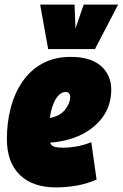

<svg xmlns="http://www.w3.org/2000/svg" viewBox="-20 -807 535 837"><path d="M401 -24Q360 -6 314 2Q268 10 225 10Q122 10 66 -45Q10 -100 10 -201Q10 -273 27 -337.5Q44 -402 78.5 -452Q113 -502 165.5 -530.5Q218 -559 288 -559Q375 -559 420 -519.5Q465 -480 465 -416Q465 -333 409 -274Q353 -215 260 -194Q227 -187 198 -185Q205 -170 219.5 -166.5Q234 -163 258 -163Q279 -163 310.5 -168Q342 -173 378 -187ZM266 -406Q243 -406 224 -376.5Q205 -347 197 -293Q207 -294 215 -297Q248 -307 266.5 -332.5Q285 -358 286 -382Q286 -406 266 -406ZM495 -787 394 -593H190L155 -787H305L309 -683L345 -787Z"/></svg>

Font: Georama Semi Condensed Black
Style: Italic
Weight: 900
Width: 4
Italic angle: -9°
Designer: Jean-Baptiste Levee
Foundry: Production Type
Version: Version 1.000